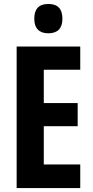

<svg xmlns="http://www.w3.org/2000/svg" viewBox="-20 -949 467 969"><path d="M224 -929C176 -929 153 -904 153 -854C153 -806 178 -781 224 -781C271 -781 295 -806 295 -854C295 -903 273 -929 224 -929ZM385 0V-119H201V-312H372V-429H201V-597H385V-714H64V0Z"/></svg>

Font: Noto Sans Thai Looped ExtraCondensed
Style: Bold
Weight: 700
Width: 2
Designer: Sasikarn Vongin, Ben Mitchell
Foundry: The Fontpad Ltd
Version: Version 1.001